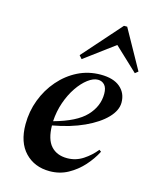

<svg xmlns="http://www.w3.org/2000/svg" viewBox="-115 -828 739 921"><g transform="rotate(15 254.5 -368.0)"><path d="M220 15Q145 15 98 -34Q51 -83 51 -173Q51 -237 73 -295Q95 -353 134.5 -398.5Q174 -444 226 -470Q278 -496 339 -496Q402 -496 435.5 -467.5Q469 -439 469 -392Q469 -353 432.5 -315Q396 -277 330 -246.5Q264 -216 175 -200Q176 -131 205 -99Q234 -67 285 -67Q328 -67 364 -90.5Q400 -114 425 -146L435 -139Q415 -100 383.5 -65Q352 -30 311 -7.5Q270 15 220 15ZM332 -469Q309 -469 282.5 -449Q256 -429 232.5 -394.5Q209 -360 193.5 -315.5Q178 -271 175 -221Q285 -251 331.5 -300Q378 -349 378 -411Q378 -441 365 -455Q352 -469 332 -469ZM494 -545 378 -654 230 -544 216 -560 385 -751H401L509 -557Z"/></g></svg>

Font: DM Serif Display
Style: Italic
Weight: 400
Italic angle: -12°
Designer: Colophon Foundry, Frank Grießhammer
Foundry: Colophon Foundry
Version: Version 5.100; ttfautohint (v1.8.2)